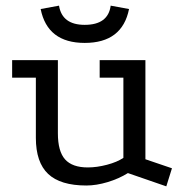

<svg xmlns="http://www.w3.org/2000/svg" viewBox="-20 -642 649 680"><path d="M433 -29Q401 -9 361 3Q321 15 286 15Q194 15 150.5 -26Q107 -67 107 -154V-367H23V-429H185V-170Q185 -106 210.5 -77.5Q236 -49 291 -49Q323 -49 359 -58.5Q395 -68 417 -83V-367H333V-429H495V-78L589 -46L569 18ZM280 -490Q148 -490 124 -610L189 -622Q200 -554 280 -554Q363 -554 372 -622L437 -610Q413 -490 280 -490Z"/></svg>

Font: Podkova
Style: Regular
Weight: 400
Designer: Ilya Yudin
Foundry: Cyreal (www.cyreal.org)
Version: Version 2.103